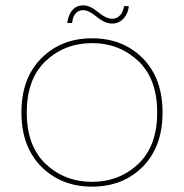

<svg xmlns="http://www.w3.org/2000/svg" viewBox="-20 -690 687 717"><path d="M513 -472.5Q587 -398 587 -270Q587 -142 513 -67.5Q439 7 324 7Q209 7 134.5 -67.5Q60 -142 60 -270Q60 -398 134.5 -472.5Q209 -547 324 -547Q439 -547 513 -472.5ZM324 -11Q425 -11 496 -77.5Q567 -144 567 -270Q567 -396 496 -462.5Q425 -529 324 -529Q222 -529 151 -462.5Q80 -396 80 -270Q80 -144 151 -77.5Q222 -11 324 -11ZM231 -604Q235 -635 250.5 -652.5Q266 -670 291 -670Q316 -670 346 -645Q376 -620 399 -620Q416 -620 428 -632.5Q440 -645 443 -667H461Q459 -640 441.5 -621Q424 -602 399 -602Q372 -602 341.5 -627Q311 -652 291 -652Q255 -652 249 -604Z"/></svg>

Font: Poppins Thin
Style: Regular
Weight: 250
Designer: Ninad Kale (Devanagari), Jonny Pinhorn (Latin)
Foundry: Indian Type Foundry
Version: Version 3.200;PS 1.000;hotconv 16.6.54;makeotf.lib2.5.65590